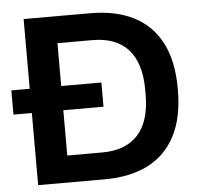

<svg xmlns="http://www.w3.org/2000/svg" viewBox="-50 -738 828 790"><g transform="rotate(-5 364.0 -343.0)"><path d="M0 -298V-398H372V-298ZM76 0V-686H351Q455 -686 529 -649Q603 -612 643 -536.5Q683 -461 683 -343Q683 -226 643 -150Q603 -74 529 -37Q455 0 351 0ZM206 -111H351Q399 -111 436 -125Q473 -139 498 -166.5Q523 -194 536 -235.5Q549 -277 549 -332V-353Q549 -409 536 -450.5Q523 -492 498 -519.5Q473 -547 436 -561Q399 -575 351 -575H206Z"/></g></svg>

Font: Archivo SemiBold
Style: Regular
Weight: 600
Designer: Hector Gatti
Foundry: Omnibus-Type
Version: Version 2.001